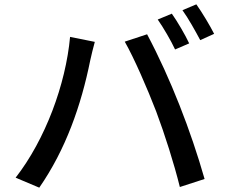

<svg xmlns="http://www.w3.org/2000/svg" viewBox="-20 -850 1040 885"><path d="M885 -830 821 -803C849 -764 880 -708 903 -665L967 -694C949 -730 912 -792 885 -830ZM772 -787 707 -760C733 -723 769 -661 787 -622L852 -650C834 -689 797 -752 772 -787ZM700 -336C740 -229 782 -97 809 12L923 -25C860 -246 766 -489 658 -692L555 -658C598 -583 660 -440 700 -336ZM52 -31 161 15C283 -161 354 -364 396 -572C401 -595 410 -632 417 -657L303 -680C283 -461 189 -207 52 -31Z"/></svg>

Font: Spoqa Han Sans Neo Medium
Style: Regular
Weight: 500
Designer: [Spoqa Han Sans Neo] Dong-huui Kim  Younghwa Kang  Yujin Lee  [Noto Sans] Ryoko NISHIZUKA  (kana & ideographs); Paul D. 
Foundry: Spoqa (http://www.spoqa-han-sans.com)
Version: Version 1.000